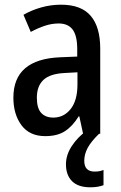

<svg xmlns="http://www.w3.org/2000/svg" viewBox="-20 -621 514 818"><path d="M240 -601Q326 -601 366.5 -553.5Q407 -506 407 -414V-51H334L318 -125H315Q289 -83 256.5 -62Q224 -41 173 -41Q106 -41 71.5 -87.5Q37 -134 37 -205Q37 -369 237 -377L309 -380V-412Q309 -469 289.5 -495Q270 -521 230 -521Q201 -521 172 -511.5Q143 -502 111 -485L80 -558Q115 -578 156 -589.5Q197 -601 240 -601ZM256 -310Q193 -307 165 -280.5Q137 -254 137 -205Q137 -160 155.5 -140Q174 -120 207 -120Q252 -120 281 -156.5Q310 -193 310 -261V-313ZM339 64Q339 110 383 110Q396 110 405 108Q414 106 421 103V168Q410 172 396.5 174.5Q383 177 365 177Q313 177 287 151Q261 125 261 79Q261 39 286 1Q311 -37 349 -64L402 -51Q368 -18 353.5 9Q339 36 339 64Z"/></svg>

Font: Noto Sans Tamil UI Condensed Medium
Style: Regular
Weight: 500
Width: 3
Designer: Jelle Bosma - Monotype Design Team
Foundry: Monotype Imaging Inc.
Version: Version 2.004; ttfautohint (v1.8.4.7-5d5b)